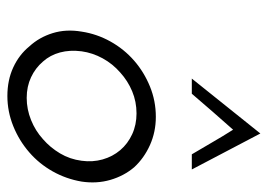

<svg xmlns="http://www.w3.org/2000/svg" viewBox="-120 -580 708 507"><g transform="rotate(90 233.5 -326.0)"><path d="M63 -188Q56 -147 67 -111.5Q78 -76 102 -50Q124 -23 157.5 -7.5Q191 8 233 8Q274 8 312.5 -7.5Q351 -23 382 -50Q412 -76 432 -111.5Q452 -147 459 -188Q465 -228 454.5 -264Q444 -300 421 -327Q397 -353 362.5 -368.5Q328 -384 288 -384Q246 -384 208 -368.5Q170 -353 140 -327Q109 -300 89 -264Q69 -228 63 -188ZM115 -188Q119 -217 133.5 -243.5Q148 -270 171 -290Q193 -310 220.5 -321.5Q248 -333 279 -333Q309 -333 334 -321.5Q359 -310 376 -290Q393 -270 400.5 -243.5Q408 -217 404 -188Q400 -157 384.5 -131Q369 -105 347 -86Q325 -66 296.5 -54.5Q268 -43 238 -43Q208 -43 183.5 -54.5Q159 -66 142 -86Q125 -105 118 -131Q111 -157 115 -188ZM332 -660Q296 -615 259.5 -569.5Q223 -524 187 -479H227Q250 -506 274 -533.5Q298 -561 322 -588Q341 -558 355 -533.5Q369 -509 387 -479H427Q403 -524 379.5 -569.5Q356 -615 332 -660Z"/></g></svg>

Font: Josefin Slab Thin Medium
Style: Italic
Weight: 500
Italic angle: -12°
Version: Version 2.000